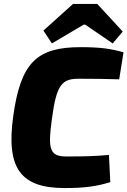

<svg xmlns="http://www.w3.org/2000/svg" viewBox="-20 -941 646 973"><path d="M473 -921H350L200 -786L243 -721L404 -816H412L551 -721L602 -781ZM389 -702C167 -702 85 -625 47 -352C10 -86 86 12 308 12C406 12 468 4 539 -18L532 -156C469 -150 414 -148 316 -148C231 -148 222 -186 243 -338C266 -516 296 -542 380 -542C468 -542 514 -541 584 -539L606 -676C542 -694 489 -702 389 -702Z"/></svg>

Font: Exo 2 Extra Bold
Style: Italic
Weight: 800
Italic angle: -8°
Designer: Natanael Gama
Version: Version 1.001;PS 001.001;hotconv 1.0.88;makeotf.lib2.5.64775